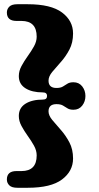

<svg xmlns="http://www.w3.org/2000/svg" viewBox="-20 -760 469 908"><path d="M202.5 -306Q202.5 -323 182.5 -323Q131 -323 100 -342.8Q69 -362.5 69 -400Q69 -424.5 81.8 -448Q94.5 -471.5 111.2 -494.8Q128 -518 140.8 -541Q153.5 -564 153.5 -586.5Q153.5 -661 81.5 -661H58Q12.5 -661 12.5 -701Q12.5 -717 24 -728.5Q35.5 -740 62 -740H111.5Q221 -740 273.2 -701Q325.5 -662 325.5 -601.5Q325.5 -558 308 -525Q290.5 -492 267.5 -466.5Q244.5 -441 227 -419.8Q209.5 -398.5 209.5 -378.5Q209.5 -344 247 -344Q266.5 -344 277.5 -350.8Q288.5 -357.5 299 -364.2Q309.5 -371 327.5 -371Q353.5 -371 368.8 -351.5Q384 -332 384 -306Q384 -280 368.8 -260.5Q353.5 -241 327.5 -241Q309.5 -241 299 -247.8Q288.5 -254.5 277.5 -261Q266.5 -267.5 247 -267.5Q209.5 -267.5 209.5 -233.5Q209.5 -214 227 -192.8Q244.5 -171.5 267.5 -145.8Q290.5 -120 308 -87Q325.5 -54 325.5 -10.5Q325.5 49.5 273.2 88.8Q221 128 111.5 128H62Q35.5 128 24 116.5Q12.5 105 12.5 89Q12.5 49 58 49H81.5Q153.5 49 153.5 -25Q153.5 -48 140.8 -71Q128 -94 111.2 -117.2Q94.5 -140.5 81.8 -164Q69 -187.5 69 -211.5Q69 -249.5 100 -269.2Q131 -289 182.5 -289Q202.5 -289 202.5 -306Z"/></svg>

Font: Fraunces 9pt S050 Black
Style: Regular
Weight: 900
Version: Version 1.000; ttfautohint (v1.8.3)